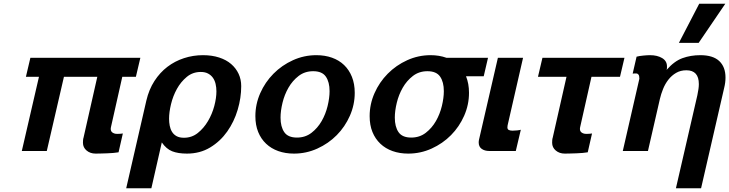

<svg xmlns="http://www.w3.org/2000/svg" viewBox="-20 -810 3912 1030"><path d="M636 -398 575 -127Q574 -124 574 -119Q574 -105 584 -98.5Q594 -92 606 -92H615Q621 -92 627 -92.5Q633 -93 639 -94L616 7Q604 9 588 10.5Q572 12 554.5 12.5Q537 13 521 13.5Q505 14 493 14Q464 14 444.5 -2.5Q425 -19 425 -44Q425 -49 425.5 -57.5Q426 -66 428 -71L502 -398H323L231 0H97L189 -398H119L143 -500H733L709 -398Z M765 -270Q779 -330 808.5 -375.5Q838 -421 878 -451.5Q918 -482 967 -498Q1016 -514 1069 -514Q1117 -514 1155.5 -501.5Q1194 -489 1220 -466.5Q1246 -444 1260 -414Q1274 -384 1274 -348Q1274 -285 1255 -221Q1236 -157 1199 -104.5Q1162 -52 1107.5 -19Q1053 14 983 14Q935 14 903.5 1.5Q872 -11 848 -46L792 200H657ZM887 -173Q887 -154 890.5 -135.5Q894 -117 903 -102.5Q912 -88 927.5 -79.5Q943 -71 967 -71Q1009 -71 1041 -96.5Q1073 -122 1095.5 -160Q1118 -198 1129.5 -241Q1141 -284 1141 -320Q1141 -341 1136.5 -360Q1132 -379 1122 -393Q1112 -407 1096 -415.5Q1080 -424 1057 -424Q1014 -424 982 -397.5Q950 -371 929 -333Q908 -295 897.5 -251.5Q887 -208 887 -173Z M1350 -187Q1350 -251 1376 -310Q1402 -369 1447 -414.5Q1492 -460 1551.5 -487Q1611 -514 1677 -514Q1723 -514 1761 -500.5Q1799 -487 1826 -461Q1853 -435 1868 -397.5Q1883 -360 1883 -312Q1883 -248 1857 -189Q1831 -130 1786.5 -85Q1742 -40 1682.5 -13Q1623 14 1557 14Q1511 14 1473 0.5Q1435 -13 1407.5 -39Q1380 -65 1365 -102Q1350 -139 1350 -187ZM1485 -179Q1485 -130 1505 -101Q1525 -72 1573 -72Q1618 -72 1651 -97.5Q1684 -123 1705.5 -160.5Q1727 -198 1737.5 -241.5Q1748 -285 1748 -321Q1748 -370 1728 -399Q1708 -428 1660 -428Q1615 -428 1582 -402.5Q1549 -377 1527.5 -339.5Q1506 -302 1495.5 -258.5Q1485 -215 1485 -179Z M1963 -187Q1963 -251 1989 -310Q2015 -369 2060 -414.5Q2105 -460 2164.5 -487Q2224 -514 2290 -514Q2336 -514 2375 -500H2598L2575 -401H2480Q2488 -381 2492 -359Q2496 -337 2496 -312Q2496 -248 2470 -189Q2444 -130 2399.5 -85Q2355 -40 2295.5 -13Q2236 14 2170 14Q2124 14 2086 0.5Q2048 -13 2020.5 -39Q1993 -65 1978 -102Q1963 -139 1963 -187ZM2098 -179Q2098 -130 2118 -101Q2138 -72 2186 -72Q2231 -72 2264 -97.5Q2297 -123 2318.5 -160.5Q2340 -198 2350.5 -241.5Q2361 -285 2361 -321Q2361 -370 2341 -399Q2321 -428 2273 -428Q2228 -428 2195 -402.5Q2162 -377 2140.5 -339.5Q2119 -302 2108.5 -258.5Q2098 -215 2098 -179Z M2651 -500H2786L2705 -146Q2704 -143 2703 -137Q2702 -131 2702 -127Q2702 -116 2710 -112.5Q2718 -109 2730 -109Q2742 -109 2755 -110.5Q2768 -112 2774 -114L2747 0H2605Q2580 0 2564 -11.5Q2548 -23 2548 -46Q2548 -54 2550 -62Z M3153 -398 3092 -127Q3091 -124 3091 -119Q3091 -105 3101 -98.5Q3111 -92 3123 -92H3132Q3138 -92 3144 -92.5Q3150 -93 3156 -94L3133 7Q3121 9 3105 10.5Q3089 12 3071.5 12.5Q3054 13 3038 13.5Q3022 14 3010 14Q2981 14 2961.5 -2.5Q2942 -19 2942 -44Q2942 -49 2942.5 -57.5Q2943 -66 2945 -71L3019 -398H2866L2890 -500H3330L3306 -398Z M3410 -388Q3410 -404 3405 -410Q3400 -416 3394 -416H3392Q3390 -416 3384.5 -416Q3379 -416 3374 -415L3395 -506Q3402 -508 3412 -509.5Q3422 -511 3432 -512Q3442 -513 3451.5 -513.5Q3461 -514 3467 -514Q3506 -514 3532 -498.5Q3558 -483 3558 -454Q3558 -453 3558 -447Q3558 -441 3556 -435Q3597 -482 3641 -498Q3685 -514 3737 -514Q3805 -514 3838.5 -482.5Q3872 -451 3872 -394Q3872 -367 3865 -339L3741 200H3606L3721 -299Q3729 -336 3729 -359Q3729 -433 3662 -433Q3631 -433 3607 -419Q3583 -405 3565.5 -382.5Q3548 -360 3537 -332.5Q3526 -305 3520 -279L3456 0H3321ZM3728 -580H3622L3731 -790H3871Z"/></svg>

Font: Perun
Style: Bold Italic
Weight: 700
Italic angle: -12°
Foundry: Copyright (c) Stefan Peev, Context Ltd, 2016
Version: Version 1.027